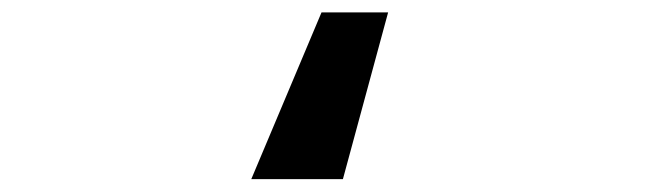

<svg xmlns="http://www.w3.org/2000/svg" viewBox="-20 -176 1040 307"><path d="M528.3 110.4H381.8L494.1 -156.2H600.6Z"/></svg>

Font: GenEi Gothic M SemiBold
Style: Regular
Weight: 500
Designer: o_tamon (Modified); [Source Han Sans]
Ryoko NISHIZUKA  (kana & ideographs); Paul D. Hunt (Latin, Greek & Cyrillic); Wenl
Version: Version 1.1a;Original Version 1.004